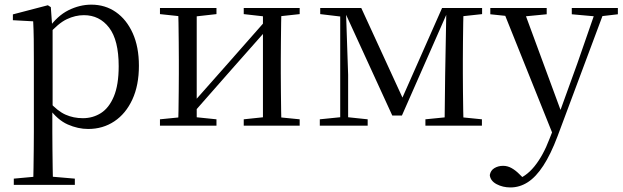

<svg xmlns="http://www.w3.org/2000/svg" viewBox="-20 -551 2730 842"><path d="M40.5 259.8V232.4L151.7 222.2H189.5L308.2 232.4V259.8ZM125.5 259.8Q126.5 225.6 127 185.1Q127.5 144.5 128 103.1Q128.5 61.7 128.5 26.7V-286.8Q128.5 -338.2 128 -379.5Q127.5 -420.7 125.5 -457.5L36.5 -462.4V-487.9L189.9 -528L202.9 -519.6L208.9 -435.3L210.7 -430.1V-78.7L209.5 -68.7V26.5Q209.5 60.7 210 102.2Q210.5 143.7 211 184.7Q211.5 225.6 212.5 259.8ZM366.6 14.6Q322.1 14.6 277.2 -5.1Q232.3 -24.9 194.2 -77.1H181.4L195.3 -105.1Q232.5 -63.7 267.4 -48.2Q302.2 -32.7 343.5 -32.7Q387.2 -32.7 422.6 -55.1Q458.1 -77.6 479.3 -128.1Q500.5 -178.6 500.5 -260.8Q500.5 -374.9 458.5 -429.7Q416.4 -484.5 347.9 -484.5Q310.4 -484.5 273 -466.8Q235.5 -449.1 191.2 -398.2L180.6 -425H191.5Q230.9 -481.5 280.2 -506.1Q329.6 -530.6 380.3 -530.6Q441.5 -530.6 488.2 -498Q535 -465.4 562.1 -405.4Q589.2 -345.3 589.2 -262.6Q589.2 -177.1 560.5 -114.8Q531.7 -52.4 481.4 -18.9Q431.2 14.6 366.6 14.6Z M681.5 0V-27.8L789.7 -38.6H824.3L929.3 -27.8V0ZM1048.9 0V-27.8L1151.6 -38.6H1186L1294.2 -27.8V0ZM761.1 0Q762.3 -24.4 762.8 -65.3Q763.3 -106.3 763.8 -150.3Q764.3 -194.3 764.3 -228.5V-288.3Q764.3 -321.7 763.8 -365.7Q763.3 -409.7 762.8 -450.7Q762.3 -491.8 761.1 -516H842.7V0ZM820.1 -46.9 784.9 -65.8H796.3L973.2 -265.6L1154 -470.9L1187.7 -451H1176.4L998.1 -249.4ZM1133.1 0V-516H1214.4Q1213.4 -491.8 1212.9 -450.7Q1212.4 -409.7 1211.9 -365.7Q1211.4 -321.7 1211.4 -288.3V-228.5Q1211.4 -194.3 1211.9 -150.3Q1212.4 -106.3 1212.9 -65.3Q1213.4 -24.4 1214.4 0ZM681.5 -489.1V-516H929.3V-489.1L825.1 -477.4H790.7ZM1048.9 -489.1V-516H1294.2V-489.1L1186.8 -477.4H1152.4Z M1700.3 -44.4 1491.3 -500.2H1485.6V-516H1564.3L1754.9 -101.4H1735.3L1918.7 -516H1950.3V-500.6H1943.5L1742.6 -44.4ZM1929.6 0 1932.2 -221.5 1937.5 -516H2013Q2012 -491.8 2011.4 -450.7Q2010.8 -409.7 2010.3 -365.7Q2009.8 -321.7 2009.8 -288.3V-228.5Q2009.8 -194.3 2010.3 -150.3Q2010.8 -106.3 2011.4 -65.3Q2012 -24.4 2013 0ZM1382.5 0V-27.8L1481.2 -37.8H1497.3L1592.4 -27.8V0ZM1845.6 0V-27.8L1953.8 -38.6H1986L2093.4 -27.8V0ZM1384.3 -489.1V-516H1494.1V-477.4H1482.3ZM1472 0V-516H1496.8L1506.7 -222.7V0ZM1967.5 -477.4V-516H2094.2V-489.1L1986.8 -477.4Z M2218.4 271Q2185 271 2157.9 256.7Q2130.7 242.4 2127.9 216.7Q2131.5 196.1 2148.3 186.2Q2165.1 176.2 2186.2 176.2Q2206 176.2 2223.7 186.3Q2241.5 196.3 2258.1 213.2L2286.8 241.4L2255.3 257.1L2235.5 240.1Q2284.9 226.4 2323.4 179Q2361.9 131.6 2389.9 57.6L2418.6 -15.2L2423.2 -27.8L2512.4 -274.3L2596.3 -516H2635.2L2425.1 46.5Q2395.2 125.6 2362.8 175.3Q2330.4 225.1 2294.7 248Q2259 271 2218.4 271ZM2409.7 51.4 2182 -516H2273.3L2441.7 -59.3L2447.7 -46.2ZM2130.2 -488.4V-516H2377.5V-488.4L2270.9 -478.1H2229.1ZM2487.5 -488.4V-516H2689.6V-488.4L2608.3 -478.9H2593.3Z"/></svg>

Font: Source Han Serif JP VF
Style: Regular
Weight: 250
Designer: Ryoko NISHIZUKA 西塚涼子 (kana & ideographs); Frank Grießhammer (Latin, Greek & Cyrillic); Wenlong ZHANG 张文龙 (bopomofo); San
Foundry: Adobe
Version: Version 2.001;hotconv 1.1.0;makeotfexe 2.6.0